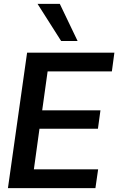

<svg xmlns="http://www.w3.org/2000/svg" viewBox="-20 -972 611 992"><path d="M21 0 120 -700H571L558 -603H226L198 -402H499L486 -307H184L155 -97H487L473 0ZM296 -760 174 -952H289L381 -760Z"/></svg>

Font: Host Grotesk Light SemiBold
Style: Italic
Weight: 600
Italic angle: -8°
Version: Version 1.003